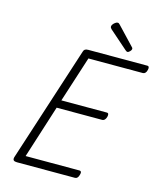

<svg xmlns="http://www.w3.org/2000/svg" viewBox="-172 -1386 1265 1508"><g transform="rotate(15 460.0 -632.0)"><path d="M113 0Q94 0 86 -7Q78 -14 82 -32L387 -974Q390 -986 399 -992Q408 -998 426 -998H905Q916 -998 919 -989.5Q922 -981 918 -966Q914 -949 905.5 -941Q897 -933 887 -933H444L324 -560H693Q704 -560 707 -552Q710 -544 706 -528Q701 -511 692.5 -503Q684 -495 674 -495H303L166 -65H603Q614 -65 617.5 -57Q621 -49 616 -33Q612 -17 604 -8.5Q596 0 585 0ZM726 -1062Q722 -1062 718 -1064.5Q714 -1067 709 -1071L561 -1201Q554 -1208 552 -1212Q550 -1216 550 -1221Q550 -1230 557.5 -1240Q565 -1250 575.5 -1257Q586 -1264 593 -1264Q600 -1264 603.5 -1261.5Q607 -1259 612 -1254L751 -1107Q756 -1102 756.5 -1098.5Q757 -1095 757 -1093Q757 -1085 746 -1073.5Q735 -1062 726 -1062Z"/></g></svg>

Font: Playwrite RO Light
Style: Regular
Weight: 300
Version: Version 1.002